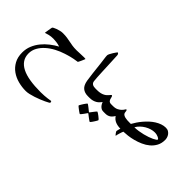

<svg xmlns="http://www.w3.org/2000/svg" viewBox="-100 -947 1784 1784"><g transform="rotate(45 792.5 -55.0)"><path d="M536.6 289.6Q536.6 292 524.2 299.1Q511.7 306.2 491.7 315.7Q471.7 325.2 446 335.4Q420.4 345.7 393.8 354.5Q367.2 363.3 342 368.9Q316.9 374.5 297.9 374.5Q247.1 374.5 197.5 361.6Q147.9 348.6 108.6 320.8Q69.3 293 45.2 249.3Q21 205.6 21 144.5Q21 96.2 38.3 54Q55.7 11.7 84.5 -23.7Q113.3 -59.1 149.9 -87.6Q186.5 -116.2 225.6 -137.2Q199.2 -145.5 176.5 -148.4Q153.8 -151.4 135.3 -151.4Q104.5 -151.4 80.6 -145.3Q56.6 -139.2 41 -133.8Q41 -135.7 42.7 -147.2Q44.4 -158.7 46.6 -172.6Q48.8 -186.5 51 -198.7Q53.2 -210.9 54.2 -213.9Q54.7 -217.8 66.2 -224.1Q77.6 -230.5 93.8 -236.3Q109.9 -242.2 128.2 -246.3Q146.5 -250.5 161.6 -250.5Q195.3 -250.5 218.5 -246.8Q241.7 -243.2 262.9 -238.8Q284.2 -234.4 307.4 -230.7Q330.6 -227.1 364.7 -227.1Q381.3 -227.1 407.2 -228.8Q433.1 -230.5 460.9 -230.5Q469.2 -230.5 474.6 -229.7Q480 -229 480 -228Q480 -226.6 475.3 -215.6Q470.7 -204.6 465.1 -192.1Q459.5 -179.7 454.3 -169.4Q449.2 -159.2 448.2 -159.2Q420.9 -155.3 400.6 -151.4Q380.4 -147.5 364.7 -143.3Q349.1 -139.2 336.2 -135.3Q323.2 -131.3 310.5 -127.4Q264.2 -112.8 220.7 -89.8Q177.2 -66.9 143.6 -36.9Q109.9 -6.8 89.4 29.8Q68.8 66.4 68.8 108.4Q68.8 154.8 91.1 188Q113.3 221.2 155.8 242.7Q198.2 264.2 260.3 274.2Q322.3 284.2 401.9 284.2Q428.2 284.2 450.7 282.5Q473.1 280.8 490.2 278.6Q507.3 276.4 517.8 274.4Q528.3 272.5 531.2 272.5Q531.7 272.5 532.7 274.9Q533.7 277.3 534.7 280.5Q535.6 283.7 536.1 286.4Q536.6 289.1 536.6 289.6Z M739.7 0Q696.3 0 669.2 -22.5Q642.1 -44.9 633.3 -97.2Q627.4 -132.3 621.8 -182.4Q616.2 -232.4 609.4 -293Q606.9 -314.9 604.7 -330.3Q602.5 -345.7 601.1 -357.4Q599.6 -369.1 598.6 -377.9Q597.7 -386.7 597.7 -395Q597.7 -402.3 605 -417Q612.3 -431.6 621.6 -446.5Q630.9 -461.4 639.2 -472.7Q647.5 -483.9 649.4 -483.9Q653.8 -483.9 658.9 -477.5Q664.1 -471.2 664.6 -461.4Q668 -392.1 670.2 -340.6Q672.4 -289.1 674.1 -250.7Q675.8 -212.4 677.5 -185.3Q679.2 -158.2 681.6 -138.2Q683.1 -127 688.2 -119.6Q693.4 -112.3 700.9 -107.9Q708.5 -103.5 718.5 -101.8Q728.5 -100.1 739.7 -100.1H756.8Q768.1 -100.1 774.7 -90.6Q781.2 -81.1 781.2 -53.2Q781.2 -23.4 773.9 -11.7Q766.6 0 756.8 0Z M990.7 -50.8Q990.7 -26.9 986.3 -13.4Q981.9 0 963.9 0H944.8Q931.2 0 922.1 -3.4Q913.1 -6.8 903.3 -15.1Q895 -22 887.7 -33.2Q880.4 -44.4 875.5 -58.6Q866.7 -46.9 856.7 -36.4Q846.7 -25.9 833 -17.8Q819.3 -9.8 801.8 -4.9Q784.2 0 760.7 0H742.7Q733.4 0 728 -3.2Q722.7 -6.3 720 -12.9Q717.3 -19.5 716.6 -28.8Q715.8 -38.1 715.8 -50.8Q715.8 -62.5 716.6 -71.5Q717.3 -80.6 720 -86.9Q722.7 -93.3 728 -96.7Q733.4 -100.1 742.7 -100.1H760.7Q786.1 -100.1 804.9 -104.7Q823.7 -109.4 836.9 -116.7Q850.1 -124 858.6 -132.1Q867.2 -140.1 873.3 -147.5Q879.4 -154.8 883.3 -159.4Q887.2 -164.1 891.1 -164.1Q894 -164.1 897.5 -159.7Q900.9 -155.3 904.8 -137.2Q906.2 -130.9 908.4 -124.3Q910.6 -117.7 915.3 -112.3Q919.9 -106.9 927 -103.5Q934.1 -100.1 944.8 -100.1H963.9Q981.9 -100.1 986.3 -87.4Q990.7 -74.7 990.7 -50.8ZM903.8 38.6Q906.7 38.6 917 45.4Q927.2 52.2 938.5 60.8Q949.7 69.3 958.5 77.4Q967.3 85.4 967.3 87.4Q967.3 89.4 964.4 95.2Q961.4 101.1 956.8 108.9Q952.1 116.7 946.5 125.2Q940.9 133.8 935.8 140.9Q930.7 147.9 926.5 152.6Q922.4 157.2 920.9 157.2Q918.9 157.2 909.4 150.4Q899.9 143.6 888.7 135.3L859.4 112.8Q856.4 109.9 853 109.9Q851.6 109.9 849.1 114.3Q837.9 129.9 829.1 142.6Q821.3 153.3 814 161.9Q806.6 170.4 804.2 170.4Q803.2 170.4 798.1 167.2Q793 164.1 785.6 158.9Q778.3 153.8 770.5 147.9Q762.7 142.1 755.9 136.7Q749 131.3 744.6 127.2Q740.2 123 740.2 121.6Q740.2 119.6 743.4 113.8Q746.6 107.9 751.5 99.9Q756.3 91.8 762 83Q767.6 74.2 772.9 67.1Q778.3 60.1 782.2 55.2Q786.1 50.3 787.1 50.3Q790.5 50.3 800.3 57.4Q810.1 64.5 820.8 72.8Q833.5 82.5 847.7 94.7Q850.6 98.1 853 98.1Q854.5 98.1 855.7 97.2Q856.9 96.2 859.4 92.8Q870.6 78.1 879.9 65.9Q887.7 55.7 894.8 47.1Q901.9 38.6 903.8 38.6Z M1535.6 -220.7Q1535.6 -175.8 1517.6 -142.1Q1499.5 -108.4 1470.5 -84Q1441.4 -59.6 1404.8 -43.5Q1368.2 -27.3 1331.8 -17.8Q1295.4 -8.3 1262.2 -4.4Q1229 -0.5 1206.5 0Q1204.1 4.4 1200.4 14.6Q1196.8 24.9 1193.1 36.9Q1189.5 48.8 1186.5 60.1Q1183.6 71.3 1183.1 77.6Q1181.6 77.6 1177.2 73Q1172.9 68.4 1168.5 62.3Q1164.1 56.2 1160.4 50.3Q1156.7 44.4 1156.7 42Q1156.7 40 1157.7 35.2Q1158.7 30.3 1160.2 24.4Q1161.6 18.6 1163.3 12.2Q1165 5.9 1167 0Q1129.4 0 1100.3 -12.2Q1071.3 -24.4 1053.2 -52.2Q1046.4 -41.5 1038.6 -32Q1030.8 -22.5 1021 -15.4Q1011.2 -8.3 998.5 -4.2Q985.8 0 969.2 0H951.2Q941.9 0 936.5 -3.7Q931.2 -7.3 928.5 -13.9Q925.8 -20.5 925 -29.8Q924.3 -39.1 924.3 -50.3Q924.3 -63 925 -72.5Q925.8 -82 928.5 -88.1Q931.2 -94.2 936.5 -97.2Q941.9 -100.1 951.2 -100.1H969.2Q1000.5 -100.1 1020.5 -110.4Q1040.5 -120.6 1052.7 -133.1Q1064.9 -145.5 1070.8 -155.8Q1076.7 -166 1079.1 -166Q1083.5 -166 1085.7 -163.1Q1087.9 -160.2 1088.9 -155.5Q1089.8 -150.9 1090.3 -145.3Q1090.8 -139.6 1091.8 -134.3Q1094.2 -122.1 1104.7 -115.2Q1115.2 -108.4 1129.2 -105Q1143.1 -101.6 1158.2 -100.8Q1173.3 -100.1 1185.1 -100.1H1204.6Q1216.3 -121.6 1232.2 -145.3Q1248 -168.9 1267.6 -191.9Q1287.1 -214.8 1309.3 -235.4Q1331.5 -255.9 1356.2 -271.5Q1380.9 -287.1 1407 -296.4Q1433.1 -305.7 1460 -305.7Q1481 -305.7 1495.4 -296.6Q1509.8 -287.6 1518.8 -274.7Q1527.8 -261.7 1531.7 -247.1Q1535.6 -232.4 1535.6 -220.7ZM1484.9 -175.3Q1484.9 -178.2 1480.2 -182.6Q1475.6 -187 1466.6 -191.4Q1457.5 -195.8 1444.8 -199Q1432.1 -202.1 1416 -202.1Q1395.5 -202.1 1371.6 -195.1Q1347.7 -188 1324.7 -174.8Q1301.8 -161.6 1282 -142.8Q1262.2 -124 1250 -101.1Q1276.4 -101.6 1304 -105.7Q1331.5 -109.9 1357.7 -116.5Q1383.8 -123 1407 -131.1Q1430.2 -139.2 1447.5 -147.5Q1464.8 -155.8 1474.9 -163.1Q1484.9 -170.4 1484.9 -175.3Z"/></g></svg>

Font: Scheherazade
Style: Bold
Weight: 700
Version: Version 2.100 (build 932/914)